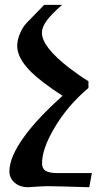

<svg xmlns="http://www.w3.org/2000/svg" viewBox="-20 -493 421 796"><path d="M350.1 283.2Q205.1 278.8 176.3 278.8Q156.7 278.8 96.7 283.2Q62.5 283.2 40.8 264.4Q19 245.6 19 217.3Q19 157.7 81.1 72.3Q135.7 -2.9 239.3 -95.7Q150.9 -153.3 109.4 -194.3Q51.3 -251.5 51.3 -303.2Q51.3 -326.7 63.5 -355.5Q74.2 -380.9 90.8 -398.4L163.1 -472.7H237.3Q190.9 -432.1 172.4 -405.8Q153.8 -379.4 153.8 -357.4Q153.8 -298.8 267.1 -211.4Q305.7 -181.6 346.7 -156.2V-128.4Q257.8 -53.2 203.1 41.5Q154.3 125.5 154.3 184.1Q154.3 206.1 169.4 215.3Q184.6 224.6 219.7 224.6H360.8Z"/></svg>

Font: Kelvinch
Style: Bold
Weight: 700
Designer: Paul James Miller
Foundry: High-Logic / Made with FontCreator
Version: Version 3.501;March 28, 2021;FontCreator 13.0.0.2683 64-bit